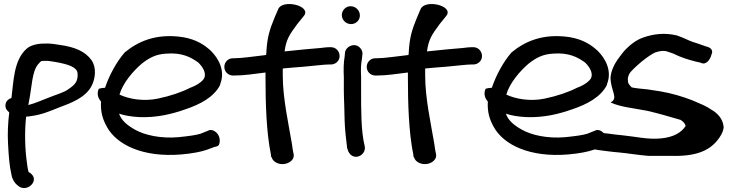

<svg xmlns="http://www.w3.org/2000/svg" viewBox="-20 -740 3655 956"><path d="M204 -437C221 -438 231 -435 258 -431C320 -420 362 -406 366 -377C370 -335 353 -318 322 -297C299 -279 259 -269 220 -253C193 -243 154 -225 121 -217C122 -223 124 -231 125 -239C139 -309 139 -382 169 -419C185 -436 181 -437 201 -437ZM26 -180C20 -132 17 -78 20 -25C23 31 26 82 37 130C43 160 58 177 74 188C118 220 185 153 125 118L124 117H123L122 116C119 107 116 87 114 70C104 2 102 -86 110 -159C119 -159 128 -161 141 -163C187 -169 232 -188 272 -204C336 -228 407 -254 437 -314C454 -348 462 -402 436 -440C404 -485 351 -506 280 -516C259 -519 233 -525 198 -523C163 -523 128 -513 111 -496C48 -438 48 -336 37 -252C10 -244 3 -220 9 -202C12 -193 18 -188 26 -180Z M1076 -320C1104 -389 1066 -451 1031 -486C1000 -515 960 -543 891 -555C753 -576 663 -530 601 -479C561 -433 525 -368 503 -303C485 -302 475 -299 472 -298C459 -270 472 -247 483 -234C480 -183 491 -146 513 -107C562 -19 692 45 883 29C939 24 980 16 1009 6L1047 -8C1061 -10 1067 -15 1070 -18C1082 -48 1067 -75 1051 -85C1042 -92 1030 -95 1019 -91L1018 -90L978 -74C956 -67 917 -62 869 -57C778 -49 699 -68 653 -94C615 -115 584 -140 573 -174C599 -165 634 -159 673 -157C763 -153 841 -174 901 -195C976 -220 1045 -256 1076 -317ZM575 -269C591 -325 641 -385 687 -424C725 -453 756 -470 808 -473C885 -479 930 -456 968 -428C990 -406 1008 -377 997 -351C988 -335 964 -317 930 -304H929C885 -281 828 -262 766 -249C694 -234 621 -247 575 -269Z M1140 -364H1148C1195 -364 1246 -372 1302 -379V-356C1302 -227 1306 -82 1329 30L1330 41L1332 42C1340 70 1373 81 1399 76C1422 72 1448 53 1442 27C1438 12 1438 6 1433 -27C1417 -121 1388 -252 1388 -362V-399C1416 -402 1456 -405 1494 -408C1551 -413 1595 -419 1619 -419H1628C1650 -419 1671 -436 1671 -461C1671 -483 1654 -505 1628 -505H1619C1610 -505 1598 -504 1575 -501C1534 -498 1462 -491 1397 -484C1405 -543 1420 -566 1460 -620L1494 -662C1531 -712 1386 -746 1365 -694L1347 -652C1323 -593 1310 -556 1306 -476C1306 -474 1305 -470 1305 -466C1303 -466 1300 -466 1296 -465C1241 -459 1185 -450 1147 -450H1140C1115 -450 1097 -430 1097 -407C1097 -382 1117 -364 1140 -364Z M1728 -620C1752 -620 1772 -639 1772 -663C1772 -688 1751 -709 1726 -709C1700 -709 1682 -687 1682 -665C1682 -639 1704 -620 1728 -620ZM1692 -291C1692 -268 1693 -243 1694 -217L1696 -138C1697 -100 1704 -35 1708 -7V-5C1710 0 1710 1 1712 8C1715 18 1723 28 1728 32C1760 57 1804 24 1796 -12C1777 -87 1778 -198 1778 -291V-358C1776 -390 1777 -421 1782 -446L1784 -465C1787 -479 1782 -491 1776 -498C1750 -532 1703 -510 1698 -480V-479L1696 -458C1691 -429 1690 -394 1692 -356Z M1849 -364H1857C1904 -364 1955 -372 2011 -379V-356C2011 -227 2015 -82 2038 30L2039 41L2041 42C2049 70 2082 81 2108 76C2131 72 2157 53 2151 27C2147 12 2147 6 2142 -27C2126 -121 2097 -252 2097 -362V-399C2125 -402 2165 -405 2203 -408C2260 -413 2304 -419 2328 -419H2337C2359 -419 2380 -436 2380 -461C2380 -483 2363 -505 2337 -505H2328C2319 -505 2307 -504 2284 -501C2243 -498 2171 -491 2106 -484C2114 -543 2129 -566 2169 -620L2203 -662C2240 -712 2095 -746 2074 -694L2056 -652C2032 -593 2019 -556 2015 -476C2015 -474 2014 -470 2014 -466C2012 -466 2009 -466 2005 -465C1950 -459 1894 -450 1856 -450H1849C1824 -450 1806 -430 1806 -407C1806 -382 1826 -364 1849 -364Z M3002 -320C3030 -389 2992 -451 2957 -486C2926 -515 2886 -543 2817 -555C2679 -576 2589 -530 2527 -479C2487 -433 2451 -368 2429 -303C2411 -302 2401 -299 2398 -298C2385 -270 2398 -247 2409 -234C2406 -183 2417 -146 2439 -107C2488 -19 2618 45 2809 29C2865 24 2906 16 2935 6L2973 -8C2987 -10 2993 -15 2996 -18C3008 -48 2993 -75 2977 -85C2968 -92 2956 -95 2945 -91L2944 -90L2904 -74C2882 -67 2843 -62 2795 -57C2704 -49 2625 -68 2579 -94C2541 -115 2510 -140 2499 -174C2525 -165 2560 -159 2599 -157C2689 -153 2767 -174 2827 -195C2902 -220 2971 -256 3002 -317ZM2501 -269C2517 -325 2567 -385 2613 -424C2651 -453 2682 -470 2734 -473C2811 -479 2856 -456 2894 -428C2916 -406 2934 -377 2923 -351C2914 -335 2890 -317 2856 -304H2855C2811 -281 2754 -262 2692 -249C2620 -234 2547 -247 2501 -269Z M3320 36C3444 40 3510 10 3550 -39C3563 -54 3580 -79 3583 -104V-110C3578 -152 3550 -178 3522 -194C3497 -212 3468 -223 3426 -241C3379 -259 3327 -275 3269 -285L3204 -295C3176 -297 3136 -302 3125 -305C3110 -322 3106 -323 3106 -349C3107 -356 3109 -364 3115 -375C3119 -382 3139 -403 3172 -431C3205 -458 3232 -475 3243 -479C3268 -487 3281 -488 3298 -485L3333 -473C3366 -456 3403 -444 3442 -434L3468 -428C3495 -413 3517 -443 3523 -470C3529 -481 3529 -502 3495 -509L3475 -516C3463 -521 3445 -526 3433 -530C3408 -538 3385 -552 3349 -564H3348C3288 -578 3235 -571 3185 -554C3149 -542 3117 -518 3086 -484C3059 -450 3041 -425 3033 -404C3025 -386 3021 -369 3020 -354V-353C3020 -288 3062 -251 3020 -230C3069 -207 3126 -203 3204 -188C3256 -176 3318 -158 3369 -143C3385 -132 3389 -127 3394 -113C3373 -80 3334 -57 3272 -51C3207 -44 3146 -60 3074 -67C3036 -70 3007 -76 2977 -78L2959 -80C2954 -81 2936 -74 2930 -67C2908 -50 2910 -20 2921 -3C2927 1 2936 4 2948 5L2965 8H2966C2993 11 3022 16 3061 19C3105 23 3158 32 3207 36Z"/></svg>

Font: Stray Cat
Style: BlkExt
Weight: 900
Version: Version 1.0